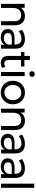

<svg xmlns="http://www.w3.org/2000/svg" viewBox="1923 -2801 883 4769"><g transform="rotate(90 2364.5 -416.5)"><path d="M607.8 -341.1V0H506.7V-326.7Q506.7 -413.3 467.8 -457.2Q428.9 -501.1 355.6 -501.1Q273.3 -501.1 225.6 -448.9Q177.8 -396.7 177.8 -304.4V0H76.7V-587.8H173.3V-485.6Q203.3 -536.7 256.7 -565.6Q310 -594.4 378.9 -594.4Q483.3 -594.4 545.6 -530Q607.8 -465.6 607.8 -341.1Z M1188.9 -357.8V0H1093.3V-93.3Q1068.9 -45.6 1021.1 -20Q973.3 5.6 905.6 5.6Q810 5.6 755.6 -42.2Q701.1 -90 701.1 -166.7Q701.1 -243.3 755 -289.4Q808.9 -335.6 923.3 -335.6H1087.8Q1087.8 -368.9 1081.1 -393.3Q1065.6 -507.8 938.9 -507.8Q887.8 -507.8 840 -490Q792.2 -472.2 758.9 -441.1L718.9 -515.6Q762.2 -553.3 823.3 -573.9Q884.4 -594.4 950 -594.4Q1065.6 -594.4 1127.2 -535Q1188.9 -475.6 1188.9 -357.8ZM1087.8 -178.9V-267.8H932.2Q800 -267.8 800 -171.1Q800 -124.4 833.9 -97.2Q867.8 -70 927.8 -70Q986.7 -70 1027.2 -97.8Q1067.8 -125.6 1087.8 -178.9Z M1544.4 5.6Q1461.1 5.6 1415 -41.7Q1368.9 -88.9 1368.9 -175.6V-496.7H1273.3V-581.1H1368.9V-717.8H1470V-581.1H1631.1V-496.7H1470V-180Q1470 -132.2 1492.8 -106.7Q1515.6 -81.1 1557.8 -81.1Q1604.4 -81.1 1635.6 -110L1667.8 -34.4Q1646.7 -14.4 1613.9 -4.4Q1581.1 5.6 1544.4 5.6Z M1748.9 -770Q1748.9 -798.9 1768.9 -818.3Q1788.9 -837.8 1818.9 -837.8Q1848.9 -837.8 1868.3 -818.9Q1887.8 -800 1887.8 -772.2Q1887.8 -743.3 1868.3 -723.3Q1848.9 -703.3 1818.9 -703.3Q1788.9 -703.3 1768.9 -722.2Q1748.9 -741.1 1748.9 -770ZM1870 -587.8V0H1767.8V-587.8Z M1986.7 -294.4Q1986.7 -381.1 2024.4 -449.4Q2062.2 -517.8 2128.9 -556.1Q2195.6 -594.4 2278.9 -594.4Q2362.2 -594.4 2428.3 -556.1Q2494.4 -517.8 2532.2 -449.4Q2570 -381.1 2570 -294.4Q2570 -207.8 2532.2 -139.4Q2494.4 -71.1 2428.3 -32.8Q2362.2 5.6 2278.9 5.6Q2195.6 5.6 2128.9 -32.8Q2062.2 -71.1 2024.4 -139.4Q1986.7 -207.8 1986.7 -294.4ZM2467.8 -294.4Q2467.8 -356.7 2443.3 -404.4Q2418.9 -452.2 2375.6 -478.3Q2332.2 -504.4 2278.9 -504.4Q2225.6 -504.4 2182.2 -478.3Q2138.9 -452.2 2114.4 -404.4Q2090 -356.7 2090 -294.4Q2090 -232.2 2114.4 -184.4Q2138.9 -136.7 2182.2 -110.6Q2225.6 -84.4 2278.9 -84.4Q2332.2 -84.4 2375.6 -110.6Q2418.9 -136.7 2443.3 -184.4Q2467.8 -232.2 2467.8 -294.4Z M3210 -341.1V0H3108.9V-326.7Q3108.9 -413.3 3070 -457.2Q3031.1 -501.1 2957.8 -501.1Q2875.6 -501.1 2827.8 -448.9Q2780 -396.7 2780 -304.4V0H2678.9V-587.8H2775.6V-485.6Q2805.6 -536.7 2858.9 -565.6Q2912.2 -594.4 2981.1 -594.4Q3085.6 -594.4 3147.8 -530Q3210 -465.6 3210 -341.1Z M3791.1 -357.8V0H3695.6V-93.3Q3671.1 -45.6 3623.3 -20Q3575.6 5.6 3507.8 5.6Q3412.2 5.6 3357.8 -42.2Q3303.3 -90 3303.3 -166.7Q3303.3 -243.3 3357.2 -289.4Q3411.1 -335.6 3525.6 -335.6H3690Q3690 -368.9 3683.3 -393.3Q3667.8 -507.8 3541.1 -507.8Q3490 -507.8 3442.2 -490Q3394.4 -472.2 3361.1 -441.1L3321.1 -515.6Q3364.4 -553.3 3425.6 -573.9Q3486.7 -594.4 3552.2 -594.4Q3667.8 -594.4 3729.4 -535Q3791.1 -475.6 3791.1 -357.8ZM3690 -178.9V-267.8H3534.4Q3402.2 -267.8 3402.2 -171.1Q3402.2 -124.4 3436.1 -97.2Q3470 -70 3530 -70Q3588.9 -70 3629.4 -97.8Q3670 -125.6 3690 -178.9Z M4400 -357.8V0H4304.4V-93.3Q4280 -45.6 4232.2 -20Q4184.4 5.6 4116.7 5.6Q4021.1 5.6 3966.7 -42.2Q3912.2 -90 3912.2 -166.7Q3912.2 -243.3 3966.1 -289.4Q4020 -335.6 4134.4 -335.6H4298.9Q4298.9 -368.9 4292.2 -393.3Q4276.7 -507.8 4150 -507.8Q4098.9 -507.8 4051.1 -490Q4003.3 -472.2 3970 -441.1L3930 -515.6Q3973.3 -553.3 4034.4 -573.9Q4095.6 -594.4 4161.1 -594.4Q4276.7 -594.4 4338.3 -535Q4400 -475.6 4400 -357.8ZM4298.9 -178.9V-267.8H4143.3Q4011.1 -267.8 4011.1 -171.1Q4011.1 -124.4 4045 -97.2Q4078.9 -70 4138.9 -70Q4197.8 -70 4238.3 -97.8Q4278.9 -125.6 4298.9 -178.9Z M4644.4 -824.4V0H4542.2V-824.4Z"/></g></svg>

Font: Paperlogy 5 Medium
Style: Regular
Weight: 500
Designer: redesigned by Lee Juim, glyphs from Gmarket Sans & Montserrat
Foundry: PT&
Version: Version 1.001